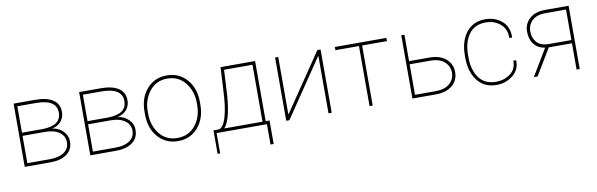

<svg xmlns="http://www.w3.org/2000/svg" viewBox="-48 -973 4906 1579"><g transform="rotate(-10 2405.0 -184.0)"><path d="M270 -501.5H114.7V-280.8H279.8Q441.9 -280.8 441.9 -391.1Q441.9 -501.5 270 -501.5ZM114.7 -254.4V-26.4H303.7Q379.4 -26.4 422.4 -56.6Q465.3 -86.9 465.3 -139.6Q465.3 -192.4 421.4 -223.4Q377.4 -254.4 303.7 -254.4ZM88.4 0V-528.3H270Q364.3 -528.3 416.3 -494.1Q468.3 -460 468.3 -391.6Q468.3 -347.2 440.9 -314.5Q413.6 -281.7 364.3 -271Q418.5 -265.1 454.8 -228.3Q491.2 -191.4 491.2 -143.1Q491.2 -73.7 440.2 -36.9Q389.2 0 303.7 0Z M817.4 -501.5H662.1V-280.8H827.1Q989.3 -280.8 989.3 -391.1Q989.3 -501.5 817.4 -501.5ZM662.1 -254.4V-26.4H851.1Q926.8 -26.4 969.7 -56.6Q1012.7 -86.9 1012.7 -139.6Q1012.7 -192.4 968.8 -223.4Q924.8 -254.4 851.1 -254.4ZM635.7 0V-528.3H817.4Q911.6 -528.3 963.6 -494.1Q1015.6 -460 1015.6 -391.6Q1015.6 -347.2 988.3 -314.5Q960.9 -281.7 911.6 -271Q965.8 -265.1 1002.2 -228.3Q1038.6 -191.4 1038.6 -143.1Q1038.6 -73.7 987.5 -36.9Q936.5 0 851.1 0Z M1163.6 -253.9Q1163.6 -154.3 1219.2 -85Q1274.4 -15.6 1368.2 -16.1Q1461.9 -16.1 1517.6 -85.4Q1573.2 -154.8 1573.2 -253.9V-274.4Q1573.2 -371.1 1517.1 -441.4Q1460.9 -511.7 1368.2 -511.7Q1275.4 -511.7 1219.2 -441.4Q1163.6 -371.1 1163.6 -274.4ZM1137.2 -274.4Q1136.7 -390.6 1201.2 -464.4Q1265.6 -538.1 1368.2 -538.1Q1470.7 -538.1 1535.2 -464.4Q1599.6 -390.6 1599.6 -274.4V-253.9Q1599.6 -137.2 1535.2 -63.5Q1470.7 10.3 1368.7 10.3Q1266.1 10.3 1201.7 -63.5Q1137.2 -137.2 1137.2 -253.9Z M2078.6 -26.4V-502H1841.3L1833 -344.7Q1822.8 -98.1 1759.8 -26.4ZM1709 -26.4Q1748 -26.4 1774.4 -109.4Q1800.8 -192.4 1806.6 -344.7L1816.4 -528.3H2105V-26.4H2137.2V169.9H2110.8V0H1690.4V169.9H1668.9V-26.4Z M2651.9 -528.3V0H2625V-476.6L2622.1 -477.5L2298.3 0H2272V-528.3H2298.3V-51.8L2301.3 -50.8L2625 -528.3Z M3201.7 -501.5H2994.1V0H2967.8V-501.5H2771V-528.3H3201.7Z M3352.1 -281.2V-26.4H3520.5Q3601.6 -26.4 3642.3 -63Q3683.1 -99.6 3683.1 -153.3Q3683.1 -207 3642.1 -244.1Q3601.1 -281.2 3520.5 -281.2ZM3352.1 -307.6H3520.5Q3609.4 -307.6 3659.4 -264.6Q3709.5 -221.7 3709.5 -153.3Q3709.5 -85 3659.4 -42.5Q3609.4 0 3520.5 0H3325.7V-528.3H3352.1Z M4027.8 -16.1Q4094.7 -16.1 4146 -52.7Q4197.3 -89.4 4197.3 -162.6H4219.7L4220.7 -159.7Q4222.7 -82 4163.8 -35.9Q4105 10.3 4027.8 10.3Q3926.8 10.3 3869.4 -62.5Q3812 -135.3 3812 -253.9V-274.4Q3812 -392.6 3869.1 -465.3Q3926.3 -538.1 4026.9 -538.1Q4108.9 -538.1 4165.8 -490Q4222.7 -441.9 4220.7 -354.5L4219.7 -351.6H4197.3Q4197.3 -429.2 4147.5 -470.5Q4097.7 -511.7 4026.9 -511.7Q3934.1 -511.7 3886.2 -445.3Q3838.4 -378.9 3838.4 -274.4V-253.9Q3838.4 -148.4 3886.2 -82.3Q3934.1 -16.1 4027.8 -16.1Z M4507.3 -246.6H4696.8V-501.5H4527.8Q4451.2 -501.5 4413.6 -465.1Q4376 -428.7 4376 -374Q4376 -319.3 4408.7 -283Q4441.4 -246.6 4507.3 -246.6ZM4723.1 -528.3V0H4696.8V-219.7H4503.4L4371.1 0H4339.8L4473.1 -222.2Q4414.1 -231.4 4381.8 -272.5Q4349.6 -313.5 4349.6 -377.9Q4349.6 -442.4 4396.5 -485.4Q4443.4 -528.3 4527.8 -528.3Z"/></g></svg>

Font: Roboto-Thin
Style: Regular
Weight: 250
Designer: Google
Version: Version 1.100141; 2013; ttfautohint (v0.94.14-c901) -l 8 -r 